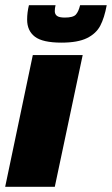

<svg xmlns="http://www.w3.org/2000/svg" viewBox="-29 -723 433 743"><path d="M-9 0 98 -510H291L183 0ZM76 -647Q76 -675 83 -703H186Q183 -691 183 -680Q183 -668 191.5 -661.5Q200 -655 222 -655Q254 -655 264.5 -666.5Q275 -678 281 -703H384Q375 -654 359 -623.5Q343 -593 307.5 -575.5Q272 -558 209 -558Q136 -558 106 -581Q76 -604 76 -647Z"/></svg>

Font: Saira Semi Condensed Black
Style: Italic
Weight: 900
Width: 4
Italic angle: -12°
Designer: Hector Gatti with collaboration of the Omnibus-Type team
Foundry: Omnibus-Type
Version: Version 1.001; ttfautohint (v1.8)